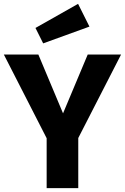

<svg xmlns="http://www.w3.org/2000/svg" viewBox="-27 -976 648 996"><path d="M378 -956 437 -838 197 -751 157 -831ZM601 -693 379 -260V0H215V-259L-7 -693H172L300 -388L428 -693Z"/></svg>

Font: Fira Sans
Style: Bold
Weight: 700
Designer: bBox Type GmbH & Carrois Corporate GbR & Edenspiekermann AG
Foundry: bBox Type GmbH & Carrois Corporate GbR & Edenspiekermann AG
Version: Version 4.301;PS 004.301;hotconv 1.0.88;makeotf.lib2.5.64775